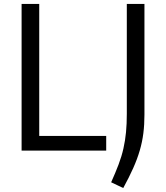

<svg xmlns="http://www.w3.org/2000/svg" viewBox="-20 -760 836 969"><path d="M541 160Q563 111 578.5 70Q594 29 603 -11Q612 -51 616 -93Q620 -135 620 -186V-740H709V-181Q709 -131 703.5 -87.5Q698 -44 685.5 -1Q673 42 652.5 88Q632 134 602 189ZM89 -740H178V-74H516V0H89Z"/></svg>

Font: Encode Sans
Style: Regular
Weight: 400
Designer: Pablo Impallari, Andres Torresi
Foundry: Pablo Impallari, Andres Torresi
Version: Version 1.000; ttfautohint (v1.00) -l 8 -r 50 -G 200 -x 14 -